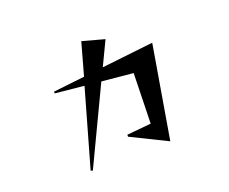

<svg xmlns="http://www.w3.org/2000/svg" viewBox="-110 -790 1220 1022"><g transform="rotate(-20 500.0 -279.5)"><path d="M244 51 368 -385 205 -401V-411L382 -431L433 -614L558 -580L493 -444L785 -477L696 49L493 -51V-62L630 -75L637 -359L460 -376L255 55Z"/></g></svg>

Font: Tiejili SC
Style: Regular
Weight: 400
Designer: Buernia
Foundry: Ershou Xiaoxi Press
Version: Version 1.100